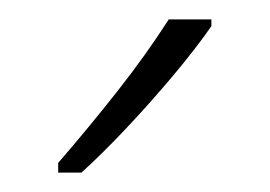

<svg xmlns="http://www.w3.org/2000/svg" viewBox="-20 -784 278 198"><path d="M198 -757Q182 -734 158.5 -706Q135 -678 110 -651.5Q85 -625 64 -606H40V-616Q72 -653 101.5 -690.5Q131 -728 154 -764H198Z"/></svg>

Font: Noto Sans Khmer Condensed ExtraLight
Style: Regular
Weight: 200
Width: 3
Designer: Danh Hong and the Monotype Design Team
Foundry: Monotype Imaging Inc.
Version: Version 2.004; ttfautohint (v1.8.4.7-5d5b)